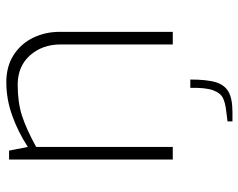

<svg xmlns="http://www.w3.org/2000/svg" viewBox="-96 -486 775 624"><g transform="rotate(-90 292.0 -173.5)"><path d="M86 -532H115L127 -471Q174 -502 228 -521.5Q282 -541 337 -541Q389 -541 426 -517Q463 -493 482 -453.5Q501 -414 501 -368V0H460V-365Q460 -424 424.5 -464Q389 -504 329 -504Q272 -504 228.5 -490Q185 -476 127 -444V0H86ZM210 178 241 174Q271 171 287 162.5Q303 154 311.5 130Q320 106 319 57H346Q346 110 337.5 139Q329 168 306.5 181Q284 194 240 194H210Z"/></g></svg>

Font: Exo ExtraLight
Style: Regular
Weight: 275
Designer: Natanael Gama
Foundry: Natanael Gama
Version: Version 1.500; ttfautohint (v1.6)